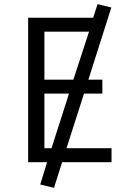

<svg xmlns="http://www.w3.org/2000/svg" viewBox="-20 -778 600 921"><path d="M239 123 173 107 206 0H115V-693H427L448 -758L514 -742L404 -396H471V-329H383L299 -67H515V0H278ZM193 -67H227L311 -329H193ZM193 -396H332L407 -626H193Z"/></svg>

Font: Ubuntu Sans Mono
Style: Regular
Weight: 400
Monospace: yes
Designer: Dalton Maag Ltd
Foundry: Dalton Maag Ltd
Version: Version 1.006